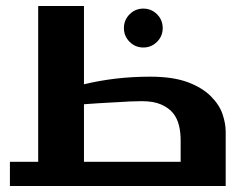

<svg xmlns="http://www.w3.org/2000/svg" viewBox="-20 -623 816 643"><path d="M107.9 -81.1V-603H261.2V-340.8Q312.5 -353 365.2 -359.4Q422.4 -366.2 482.9 -366.2Q559.1 -366.2 608.9 -347.7Q657.2 -329.6 686 -300.8Q714.4 -272.5 725.1 -241.2Q735.8 -209.5 735.8 -182.1V0H13.2V-81.1ZM395 -528.8Q395 -556.2 414.1 -575.2Q433.1 -594.2 460 -594.2Q486.8 -594.2 505.9 -575.2Q524.9 -556.2 524.9 -528.8Q524.9 -502 505.9 -482.9Q486.8 -463.9 460 -463.9Q433.1 -463.9 414.1 -482.9Q395 -502 395 -528.8ZM585 -81.1V-151.9Q585 -180.2 579.6 -202.1Q573.7 -226.6 559.6 -244.1Q545.4 -261.7 520 -272.9Q494.6 -284.2 455.1 -284.2Q446.3 -284.2 414.1 -283.2Q404.8 -282.7 385.7 -281.5Q366.7 -280.3 363.3 -280.3L310.5 -277.3Q277.8 -275.4 261.2 -273.9V-81.1Z"/></svg>

Font: SimahzazaarabicW05-Bold
Style: Regular
Weight: 700
Designer: Ahmed zaza
Foundry: Ahmed zaza
Version: Version 1.001